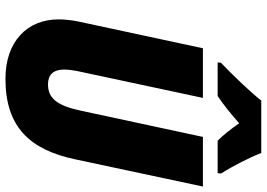

<svg xmlns="http://www.w3.org/2000/svg" viewBox="-157 -811 978 704"><g transform="rotate(90 332.0 -459.0)"><path d="M210 -780 209 -768H332C365 -790 398 -817 432 -847C449 -822 477 -786 496 -768H615L616 -781C590 -821 557 -886 541 -928H349C311 -881 255 -823 210 -780ZM269 10C446 10 529 -80 564 -245L664 -714H482L386 -267C367 -178 340 -146 289 -146C254 -146 235 -166 235 -205C235 -221 238 -241 242 -260L339 -714H157L59 -258C54 -234 51 -206 51 -185C51 -69 133 10 269 10Z"/></g></svg>

Font: Noto Sans SemiCondensed Black
Style: Italic
Weight: 900
Width: 4
Italic angle: -12°
Designer: Monotype Design Team
Foundry: Monotype Imaging Inc.
Version: Version 2.013